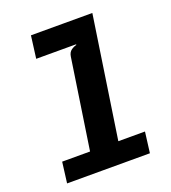

<svg xmlns="http://www.w3.org/2000/svg" viewBox="-141 -885 882 989"><g transform="rotate(-20 300.0 -390.0)"><path d="M209 -15 298 -607Q301.5 -630.5 316.8 -641Q332 -651.5 346 -654L310.5 -706.5L320.5 -780.5H479L364 -15ZM56.5 0 71 -114H525L510.5 0ZM126.5 -657.5 142.5 -780.5H479L428 -657.5Z"/></g></svg>

Font: Spline Sans Mono
Style: Bold Italic
Weight: 700
Italic angle: -4°
Monospace: yes
Version: Version 1.004